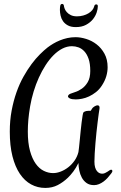

<svg xmlns="http://www.w3.org/2000/svg" viewBox="-20 -886 610 967"><path d="M455.6 -71.8Q455.6 -54.7 459 -43.2Q462.4 -31.7 468 -24.7Q473.6 -17.6 480.5 -14.4Q487.3 -11.2 494.6 -11.2Q502 -11.2 508.8 -14.4Q515.6 -17.6 521.2 -21.2Q526.9 -24.9 531.5 -28.1Q536.1 -31.2 539.6 -31.2Q545.9 -31.2 545.9 -23.9Q545.9 -21.5 543.7 -17.8Q541.5 -14.2 539.6 -11.7Q531.2 -0.5 521.7 10Q512.2 20.5 501.2 28.6Q490.2 36.6 478.3 41.5Q466.3 46.4 453.6 46.4Q430.7 46.4 415.8 35.6Q400.9 24.9 392.1 8.5Q383.3 -7.8 379.4 -27.3Q375.5 -46.9 375 -64.9Q362.8 -40 349.1 -22Q335.4 -3.9 321.8 9.3Q298.3 31.7 270.8 46.1Q243.2 60.5 208 60.5Q169.4 60.5 136.7 42.7Q104 24.9 80.1 -10.5Q56.2 -45.9 42.7 -99.1Q29.3 -152.3 29.3 -223.1Q29.3 -279.3 38.6 -328.9Q47.9 -378.4 63 -421.1Q78.1 -463.9 97.9 -499.3Q117.7 -534.7 138.9 -563.2Q160.2 -591.8 181.2 -612.5Q202.1 -633.3 219.7 -647Q232.4 -656.7 248 -666Q263.7 -675.3 281.5 -682.6Q299.3 -689.9 319.1 -694.3Q338.9 -698.7 360.4 -698.7Q385.7 -698.7 414.1 -689.9Q442.4 -681.2 466.3 -662.8Q490.2 -644.5 506.1 -615.7Q522 -586.9 522 -547.4Q522 -525.4 515.4 -502.4Q508.8 -479.5 493.7 -456.1Q480.5 -435.5 463.4 -422.1Q446.3 -408.7 428.5 -400.4Q410.6 -392.1 393.1 -388.7Q375.5 -385.3 361.8 -385.3Q341.8 -385.3 332 -390.1Q322.3 -395 322.3 -400.9Q322.3 -403.8 325.4 -407.7Q328.6 -411.6 335 -414.1Q342.8 -417.5 359.1 -422.6Q375.5 -427.7 392.3 -439.5Q409.2 -451.2 421.9 -472.4Q434.6 -493.7 434.6 -528.8Q434.6 -565.4 426.3 -589.4Q418 -613.3 404.8 -627.4Q391.6 -641.6 375.2 -647.5Q358.9 -653.3 342.3 -653.3Q317.9 -653.3 294.4 -641.4Q271 -629.4 249.8 -608.2Q228.5 -586.9 209.7 -557.9Q190.9 -528.8 175.8 -495.4Q160.6 -461.9 149.4 -425Q138.2 -388.2 131.8 -351.1Q125.5 -314.5 122.8 -283Q120.1 -251.5 120.1 -223.6Q120.1 -166 131.1 -126.2Q142.1 -86.4 159.9 -61.5Q177.7 -36.6 200.7 -25.4Q223.6 -14.2 247.6 -14.2Q266.1 -14.2 286.1 -22Q306.2 -29.8 324 -43.7Q341.8 -57.6 355.5 -77.1Q369.1 -96.7 375 -120.1Q376 -126 377.9 -142.6Q379.9 -159.2 381.8 -180.7Q383.8 -202.1 386.2 -225.8Q388.7 -249.5 391.1 -269.8Q393.6 -290 396 -304.2Q398.4 -318.4 400.9 -320.8Q402.8 -322.3 406.7 -324.2Q409.7 -325.7 414.8 -326.9Q419.9 -328.1 427.7 -328.1Q429.2 -328.1 431.2 -327.9Q433.1 -327.6 435.1 -327.6Q436 -327.6 437.5 -329.1Q439 -330.6 439.9 -332.5Q441.4 -334.5 442.9 -337.9Q444.3 -340.8 447.5 -343.8Q450.7 -346.7 454.8 -349.4Q459 -352.1 463.4 -353.8Q467.8 -355.5 471.7 -355.5Q475.6 -355.5 478.5 -352.8Q481.4 -350.1 481.4 -343.8Q481.4 -340.3 481 -337.9Q479.5 -330.1 477.1 -312.3Q474.6 -294.4 471.7 -270.5Q468.8 -246.6 465.8 -219.2Q462.9 -191.9 460.7 -164.8Q458.5 -137.7 457 -113.5Q455.6 -89.4 455.6 -71.8ZM472.7 -854.5Q472.7 -841.3 466.8 -823.2Q460.9 -805.2 447.8 -788.8Q434.6 -772.5 413.3 -761Q392.1 -749.5 361.8 -749.5Q337.4 -749.5 321.8 -758.1Q306.2 -766.6 297.4 -779.3Q288.6 -792 285.2 -807.4Q281.7 -822.8 281.7 -835.9Q281.7 -847.7 283.4 -856.9Q285.2 -866.2 293 -866.2Q295.9 -866.2 298.6 -864Q301.3 -861.8 301.8 -857.4Q302.2 -852.1 305.4 -843Q308.6 -834 316.2 -825.2Q323.7 -816.4 336.2 -810.1Q348.6 -803.7 367.7 -803.7Q384.3 -803.7 399.2 -807.9Q414.1 -812 425.8 -819.1Q437.5 -826.2 444.8 -835.2Q452.1 -844.2 454.6 -854.5Q456.5 -863.8 464.8 -863.8Q472.7 -863.8 472.7 -854.5Z"/></svg>

Font: Engagement
Style: Regular
Weight: 400
Designer: Astigmatic (AOETI)
Foundry: Astigmatic (AOETI)
Version: Version 1.000